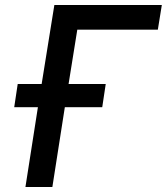

<svg xmlns="http://www.w3.org/2000/svg" viewBox="-20 -750 669 770"><path d="M82 0 132 -320H37L51 -413H147L198 -730H629L613 -631H290L255 -413H404L390 -320H240L190 0Z"/></svg>

Font: JetBrains Mono NL SemiBold
Style: Italic
Weight: 600
Italic angle: -9°
Monospace: yes
Designer: Philipp Nurullin, Konstantin Bulenkov
Foundry: JetBrains
Version: Version 2.305; ttfautohint (v1.8.4.7-5d5b)